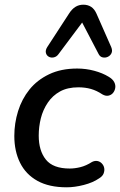

<svg xmlns="http://www.w3.org/2000/svg" viewBox="-20 -789 511 818"><path d="M264 9Q189 9 139.5 -18.5Q90 -46 65.5 -95.5Q41 -145 41 -210Q41 -264 57 -315.5Q73 -367 105.5 -407.5Q138 -448 189 -472.5Q240 -497 309 -497Q346 -497 381.5 -487.5Q417 -478 443 -462Q460 -452 466.5 -439.5Q473 -427 471 -414.5Q469 -402 461.5 -393Q454 -384 442 -381.5Q430 -379 416 -387Q392 -403 367.5 -410Q343 -417 314 -417Q268 -417 236 -399.5Q204 -382 183.5 -351.5Q163 -321 154 -285Q145 -249 145 -211Q145 -147 175.5 -109Q206 -71 277 -71Q299 -71 323 -77Q347 -83 372 -99Q384 -105 395 -103Q406 -101 414 -92.5Q422 -84 424 -73Q426 -62 421.5 -50Q417 -38 402 -29Q376 -11 337 -1Q298 9 264 9ZM454 -588Q460 -573 455 -562.5Q450 -552 439.5 -547Q429 -542 417.5 -544.5Q406 -547 400 -559L330 -693L229 -558Q221 -547 209 -544.5Q197 -542 187.5 -547.5Q178 -553 175.5 -564Q173 -575 181 -588L274 -731Q286 -750 301 -759.5Q316 -769 335 -769Q354 -769 368 -760Q382 -751 391 -731Z"/></svg>

Font: Nunito ExtraLight SemiBold
Style: Italic
Weight: 600
Italic angle: -9°
Version: Version 3.602